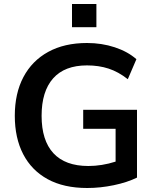

<svg xmlns="http://www.w3.org/2000/svg" viewBox="-20 -930 776 960"><path d="M416 10Q299 10 218.5 -34Q138 -78 96 -159Q54 -240 54 -351Q54 -463 97 -544.5Q140 -626 221 -670.5Q302 -715 415 -715Q489 -715 554 -693.5Q619 -672 662 -634L619 -534Q572 -571 523 -587Q474 -603 415 -603Q303 -603 245.5 -538Q188 -473 188 -351Q188 -228 247 -164Q306 -100 422 -100Q455 -100 489.5 -105.5Q524 -111 558 -122V-286H396V-381H665V-42Q616 -18 549 -4Q482 10 416 10ZM340 -794V-910H462V-794Z"/></svg>

Font: Nunito Sans
Style: Bold
Weight: 700
Designer: Vernon Adams
Foundry: Vernon Adams
Version: Version 3.101; ttfautohint (v1.8.4.7-5d5b);gftools[0.9.27]